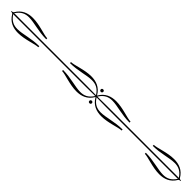

<svg xmlns="http://www.w3.org/2000/svg" viewBox="324 -1437 2401 2401"><g transform="rotate(45 1525.0 -236.0)"><path d="M1530 -157C1517 -157 1508 -148 1508 -135C1508 -122 1517 -114 1530 -114C1543 -114 1552 -122 1552 -135C1552 -148 1543 -157 1530 -157ZM1530 -358C1517 -358 1508 -350 1508 -337C1508 -324 1517 -315 1530 -315C1543 -315 1552 -324 1552 -337C1552 -350 1543 -358 1530 -358ZM76 -227H1354C1363 -227 1508 -229 1517 -229L1519 -230L1520 -228H1517C1470 -154 1415 -132 1349 -132C1256 -132 1142 -175 1003 -175V-157C1062 -157 1189 -103 1309 -103C1394 -103 1476 -130 1528 -221V-223H1531V-221C1583 -130 1665 -103 1750 -103C1870 -103 1997 -157 2056 -157V-175C1917 -175 1803 -132 1710 -132C1644 -132 1589 -154 1542 -228H1540L1541 -230L1543 -229C1552 -229 1696 -227 1705 -227H2975L2983 -230L2984 -228H2981C2934 -154 2879 -132 2813 -132C2720 -132 2606 -175 2467 -175V-157C2526 -157 2653 -103 2774 -103C2859 -103 2941 -130 2993 -221C2993 -221 2998 -232 3024 -232V-240C2998 -240 2993 -251 2993 -251C2941 -342 2859 -369 2774 -369C2653 -369 2526 -315 2467 -315V-297C2606 -297 2720 -340 2813 -340C2879 -340 2934 -318 2981 -244H2983V-242L2975 -245H1705C1696 -245 1553 -243 1544 -243L1541 -242V-244H1542C1589 -318 1644 -340 1710 -340C1803 -340 1917 -297 2056 -297V-315C1997 -315 1870 -369 1750 -369C1665 -369 1583 -342 1531 -251V-248H1528V-251C1476 -342 1394 -369 1309 -369C1189 -369 1062 -315 1003 -315V-297C1142 -297 1256 -340 1349 -340C1415 -340 1470 -318 1517 -244H1519L1518 -242L1516 -243C1507 -243 1363 -245 1354 -245H76L68 -242V-244H69C116 -318 171 -340 237 -340C330 -340 444 -297 583 -297V-315C524 -315 397 -369 277 -369C192 -369 110 -342 58 -251C58 -251 52 -240 26 -240V-232C52 -232 58 -221 58 -221C110 -130 192 -103 277 -103C397 -103 524 -157 583 -157V-175C444 -175 330 -132 237 -132C171 -132 116 -154 69 -228H67L68 -230Z"/></g></svg>

Font: FoglihtenDeH04
Style: Regular
Weight: 500
Version: Version 0.68